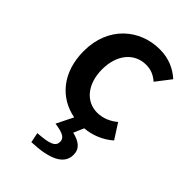

<svg xmlns="http://www.w3.org/2000/svg" viewBox="-221 -588 904 904"><g transform="rotate(45 231.0 -135.5)"><path d="M169 233C285 229 352 199 352 135C352 94 325 74 277 62L299 11C348 7 398 -12 439 -48L391 -123C363 -100 329 -84 290 -84C215 -84 162 -148 162 -245C162 -343 216 -407 294 -407C325 -407 350 -397 375 -375L432 -449C396 -481 350 -504 288 -504C156 -504 40 -409 40 -245C40 -103 119 -13 229 8L188 91C247 99 264 113 264 136C264 165 240 178 159 183Z"/></g></svg>

Font: Source Sans Pro Semibold
Style: Regular
Weight: 600
Designer: Paul D. Hunt
Foundry: Adobe Systems Incorporated
Version: Version 3.006;hotconv 1.0.111;makeotfexe 2.5.65597